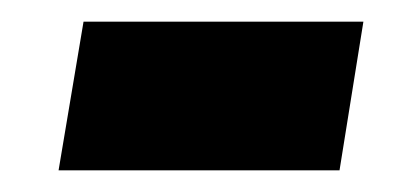

<svg xmlns="http://www.w3.org/2000/svg" viewBox="-20 -391 380 177"><path d="M34 -234 57 -371H315L293 -234Z"/></svg>

Font: Georama ExtraCondensed Thin
Style: Bold Italic
Weight: 700
Italic angle: -9°
Version: Version 1.001